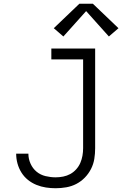

<svg xmlns="http://www.w3.org/2000/svg" viewBox="-20 -993 650 1021"><path d="M276 8Q250 8 224 4Q198 0 173.5 -10Q149 -20 128.5 -36.5Q108 -53 94 -75.5Q80 -98 73 -123.5Q66 -149 66 -175Q66 -175 66 -175.5Q66 -176 66 -176H131Q131 -176 131 -175.5Q131 -175 131 -175Q131 -148 142.5 -122.5Q154 -97 174.5 -80Q195 -63 222 -56.5Q249 -50 276 -50Q296 -50 316 -54Q336 -58 353.5 -67.5Q371 -77 385 -92.5Q399 -108 407 -126.5Q415 -145 418.5 -165Q422 -185 422 -205V-677H253V-735H486V-205Q486 -176 481.5 -148Q477 -120 464 -94.5Q451 -69 431 -48.5Q411 -28 386 -15Q361 -2 332.5 3Q304 8 276 8ZM317 -799 266 -843 402 -973H474L610 -843L559 -799L438 -934Z"/></svg>

Font: Iosevka SS04 Light Extended
Style: Regular
Weight: 300
Width: 7
Monospace: yes
Designer: Belleve Invis
Foundry: Belleve Invis
Version: Version 19.0.0; ttfautohint (v1.8.4)